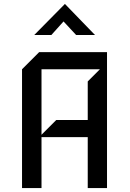

<svg xmlns="http://www.w3.org/2000/svg" viewBox="-20 -956 663 976"><path d="M524 0H426V-259H191V0H92V-604L179 -691H524ZM488 -604H191V-271L266 -346H426V-542ZM463 -778H367L303 -847L241 -778H154L310 -936Z"/></svg>

Font: Iceberg
Style: Regular
Weight: 400
Designer: Victor Kharyk
Foundry: Cyreal (www.cyreal.org)
Version: Version 1.002